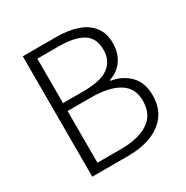

<svg xmlns="http://www.w3.org/2000/svg" viewBox="-167 -868 975 1007"><g transform="rotate(-30 321.0 -364.5)"><path d="M106 0V-729H307Q381 -729 435 -710.5Q489 -692 519.5 -653Q550 -614 550 -552Q550 -514 537 -482Q524 -450 499.5 -427Q475 -404 439 -393V-388Q508 -377 551 -332.5Q594 -288 594 -212Q594 -142 560 -95Q526 -48 465 -24Q404 0 322 0ZM166 -411H288Q397 -411 443.5 -447Q490 -483 490 -546Q490 -619 440.5 -649.5Q391 -680 294 -680H166ZM166 -50H309Q414 -50 474.5 -89.5Q535 -129 535 -213Q535 -290 475.5 -326.5Q416 -363 309 -363H166Z"/></g></svg>

Font: Noto Sans JP Thin Light
Style: Regular
Weight: 300
Version: Version 2.004-H2;hotconv 1.0.118;makeotfexe 2.5.65603